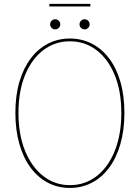

<svg xmlns="http://www.w3.org/2000/svg" viewBox="-20 -938 704 967"><path d="M332 8.5Q272 8.5 221.8 -17.5Q171.5 -43.5 134.8 -92.8Q98 -142 77.8 -212Q57.5 -282 57.5 -369.5Q57.5 -457.5 78 -526.8Q98.5 -596 135.5 -644.5Q172.5 -693 222.5 -718.5Q272.5 -744 332 -744Q391.5 -744 441.8 -718.5Q492 -693 529 -644.5Q566 -596 586.2 -526.8Q606.5 -457.5 606.5 -369.5Q606.5 -282 586.2 -212Q566 -142 529.2 -92.8Q492.5 -43.5 442.2 -17.5Q392 8.5 332 8.5ZM332 -5.5Q408 -5.5 466.5 -50.8Q525 -96 558 -178Q591 -260 591 -369.5Q591 -479.5 557.5 -560.5Q524 -641.5 465.8 -685.8Q407.5 -730 332 -730Q257 -730 198.5 -685.8Q140 -641.5 106.5 -560.5Q73 -479.5 73 -369.5Q73 -259.5 106.5 -177.8Q140 -96 198.5 -50.8Q257 -5.5 332 -5.5ZM258 -790Q247.5 -790 240 -797.5Q232.5 -805 232.5 -815.5Q232.5 -826 240 -833.5Q247.5 -841 258 -841Q268.5 -841 276 -833.5Q283.5 -826 283.5 -815.5Q283.5 -805 276 -797.5Q268.5 -790 258 -790ZM406 -790Q395.5 -790 388 -797.5Q380.5 -805 380.5 -815.5Q380.5 -826 388 -833.5Q395.5 -841 406 -841Q416.5 -841 424 -833.5Q431.5 -826 431.5 -815.5Q431.5 -805 424 -797.5Q416.5 -790 406 -790ZM228.5 -905.5V-918.5H435V-905.5Z"/></svg>

Font: Epilogue Thin
Style: Regular
Weight: 250
Designer: Tyler Finck
Foundry: Etcetera Type Co
Version: Version 2.111